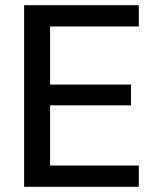

<svg xmlns="http://www.w3.org/2000/svg" viewBox="-20 -720 611 740"><path d="M73 0V-700H515V-618H173V-394H485V-314H173V-82H515V0Z"/></svg>

Font: DM Sans Medium
Style: Regular
Weight: 500
Designer: Colophon Foundry, Jonny Pinhorn
Foundry: Colophon Foundry
Version: Version 4.004; ttfautohint (v1.8.4.7-5d5b)